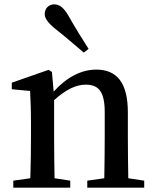

<svg xmlns="http://www.w3.org/2000/svg" viewBox="-20 -860 712 880"><path d="M386 -636C356 -683 327 -729 293 -789C271 -827 251 -840 228 -840C206 -840 185 -824 185 -796C185 -777 198 -757 232 -729C282 -690 322 -654 364 -619ZM568 -43C567 -99 566 -177 566 -232V-345C566 -483 514 -541 421 -541C354 -541 286 -507 226 -440L218 -530L203 -540L34 -481V-451L118 -443C120 -397 122 -359 122 -296V-232C122 -180 121 -100 119 -43L41 -32V0H302V-32L230 -43C229 -99 228 -179 228 -232V-401C283 -451 330 -472 373 -472C432 -472 460 -440 460 -346V-232C460 -177 459 -99 458 -43L380 -32V0H641V-32Z"/></svg>

Font: Source Han Serif CN SemiBold
Style: Regular
Weight: 600
Designer: Ryoko NISHIZUKA 西塚涼子 (kana & ideographs); Frank Grießhammer (Latin, Greek & Cyrillic); Wenlong ZHANG 张文龙 (bopomofo); San
Foundry: Adobe Systems Incorporated
Version: Version 1.000;PS 1;hotconv 16.6.53;makeotf.lib2.5.65590